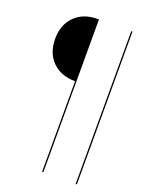

<svg xmlns="http://www.w3.org/2000/svg" viewBox="-139 -765 644 861"><g transform="rotate(20 182.5 -334.5)"><path d="M174 -699H180V30H174V-402Q106 -402 65.5 -442.5Q25 -483 25 -551Q25 -618 65.5 -658.5Q106 -699 174 -699ZM334 -699H340V30H334Z"/></g></svg>

Font: Moniqa Black Display
Style: Regular
Weight: 900
Designer: Rajesh Rajput
Foundry: Rajesh Rajput
Version: Version 1.000